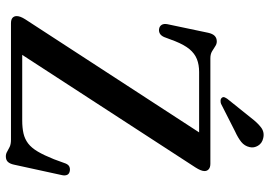

<svg xmlns="http://www.w3.org/2000/svg" viewBox="-156 -772 945 674"><g transform="rotate(90 317.0 -434.5)"><path d="M567.5 -648 157.5 -17 100.5 -39.5H402Q428.5 -39.5 448 -44Q467.5 -48.5 483 -60.2Q498.5 -72 511.5 -94Q524.5 -116 538.5 -151L553.5 -192Q557.5 -201.5 564.2 -204.8Q571 -208 580 -206.5Q590 -204.5 593.2 -197.5Q596.5 -190.5 594.5 -180L557.5 -10.5Q554.5 3.5 547.8 10.8Q541 18 528.5 18Q519.5 18 512 13.5Q504.5 9 495 4.5Q485.5 0 470 0H61.5Q48 0 42 -5.5Q36 -11 36 -20Q36 -26.5 38.8 -33.8Q41.5 -41 47.5 -50.5L459.5 -684L473.5 -660.5H232Q207 -660.5 187.2 -652.8Q167.5 -645 152.2 -626.8Q137 -608.5 124 -576L109.5 -537.5Q104.5 -526.5 97 -522.5Q89.5 -518.5 81 -520Q71.5 -521.5 66.8 -529Q62 -536.5 64.5 -549.5L94.5 -692Q98 -708 105.5 -715.2Q113 -722.5 125 -722.5Q134 -722.5 142 -717Q150 -711.5 159.8 -705.8Q169.5 -700 184 -700H554Q567 -700 573.5 -694.2Q580 -688.5 580 -679.5Q580 -673.5 576.8 -665.5Q573.5 -657.5 567.5 -648ZM393 -842.5Q410.5 -865.5 427 -878Q443.5 -890.5 464.5 -885.5Q482.5 -881.5 491 -867.2Q499.5 -853 496 -838Q492 -820 477.8 -808.5Q463.5 -797 440.5 -786.5L344 -737.5Q339 -735.5 332.8 -735.8Q326.5 -736 323 -740Q319 -744.5 321 -749.5Q323 -754.5 326.5 -759.5Z"/></g></svg>

Font: Fraunces 18pt
Style: Regular
Weight: 400
Version: Version 1.000;[b76b70a41]